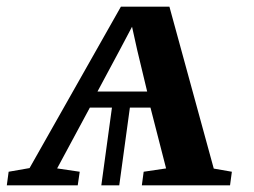

<svg xmlns="http://www.w3.org/2000/svg" viewBox="-40 -558 766 578"><path d="M-19.5 0 -14 -41 49 -52 324 -538H470L603.5 -50.5L658 -41L652.5 0H387L392.5 -41L460 -51L413 -234H351L319 0H265L297 -234H230.5L132 -51L200 -41L194 0ZM253.5 -282.5H403L373 -407.5L357.5 -477.5L320.5 -407.5Z"/></svg>

Font: Merriweather 60pt SemiBold
Style: Italic
Weight: 600
Italic angle: -7.8°
Version: Version 2.101